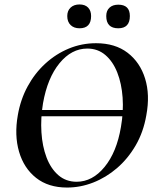

<svg xmlns="http://www.w3.org/2000/svg" viewBox="-20 -830 695 862"><path d="M91 -308V-336H594V-308ZM281 12Q197 12 142 -31.5Q87 -75 65.5 -149Q44 -223 60 -313Q72 -383 104 -442Q136 -501 183.5 -544.5Q231 -588 289 -612Q347 -636 411 -636Q497 -636 553 -593Q609 -550 631.5 -477Q654 -404 637 -313Q624 -237 589 -177Q554 -117 505 -75Q456 -33 398.5 -10.5Q341 12 281 12ZM324 -14Q395 -14 449.5 -80.5Q504 -147 523 -260Q535 -329 530.5 -392Q526 -455 506.5 -504.5Q487 -554 453 -583Q419 -612 372 -612Q301 -612 247 -546Q193 -480 173 -366Q162 -299 166 -236Q170 -173 189 -123Q208 -73 242 -43.5Q276 -14 324 -14ZM337 -703Q312 -703 297 -717.5Q282 -732 282 -758Q282 -782 297 -796Q312 -810 337 -810Q362 -810 375.5 -796Q389 -782 389 -758Q389 -703 337 -703ZM511 -703Q457 -703 457 -758Q457 -782 471.5 -795.5Q486 -809 511 -809Q563 -809 563 -758Q563 -703 511 -703Z"/></svg>

Font: Cormorant Garamond Light
Style: Italic
Weight: 300
Italic angle: -10°
Designer: Christian Thalmann (Catharsis Fonts)
Foundry: Catharsis Fonts
Version: Version 4.001